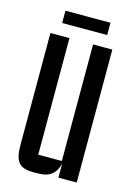

<svg xmlns="http://www.w3.org/2000/svg" viewBox="-104 -710 536 770"><g transform="rotate(15 164.0 -324.5)"><path d="M257 -603V-654H70V-603ZM292 -552H212V-68H114V-552H35V-90C35 -20 52 5 113 5H133C183 5 207 -19 216 -59V0H292Z"/></g></svg>

Font: Queering
Style: Regular
Weight: 400
Designer: Adam Naccarato
Foundry: adamnac
Version: Version 2.000;hotconv 1.0.109;makeotfexe 2.5.65596